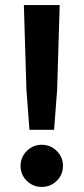

<svg xmlns="http://www.w3.org/2000/svg" viewBox="-20 -730 329 756"><path d="M74 -710H215L205 -377L193 -219H96L84 -377ZM144 6Q110 6 85.5 -18Q61 -42 61 -77Q61 -111 85.5 -135.5Q110 -160 144 -160Q179 -160 203.5 -135.5Q228 -111 228 -77Q228 -42 203.5 -18Q179 6 144 6Z"/></svg>

Font: Gabarito Medium
Style: Regular
Weight: 500
Designer: Leandro Assis / Alvaro Franca / Felipe Casaprima
Foundry: Naipe Foundry
Version: Version 1.000